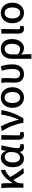

<svg xmlns="http://www.w3.org/2000/svg" viewBox="1974 -2578 804 4793"><g transform="rotate(-90 2376.5 -182.0)"><path d="M449 10Q410 -37 364.5 -106.5Q319 -176 281 -252L243 -205Q216 -173 205.5 -130Q195 -87 195 -30V0H87V-394Q87 -426 85 -468.5Q83 -511 75 -551H189Q195 -527 197 -492Q199 -457 199 -419V-269H204Q247 -341 298.5 -403.5Q350 -466 407.5 -508.5Q465 -551 526 -564L535 -455Q448 -430 353 -332Q381 -278 418 -218Q455 -158 496.5 -101Q538 -44 578 0Z M813 14Q717 14 657.5 -59Q598 -132 598 -268Q598 -362 632 -428Q666 -494 721.5 -529Q777 -564 840 -564Q890 -564 935 -533.5Q980 -503 1004 -431H1008L1029 -551H1143Q1132 -499 1119.5 -441Q1107 -383 1096.5 -326.5Q1086 -270 1079.5 -221Q1073 -172 1073 -137Q1073 -109 1088.5 -95.5Q1104 -82 1127 -82Q1136 -82 1146 -83.5Q1156 -85 1164 -89L1180 -2Q1167 4 1147.5 9Q1128 14 1101 14Q1049 14 1018 -11.5Q987 -37 982 -92H978Q916 14 813 14ZM838 -83Q871 -83 900.5 -104Q930 -125 949.5 -160Q969 -195 972 -237L980 -338Q960 -415 926 -441.5Q892 -468 855 -468Q820 -468 788 -446Q756 -424 736.5 -380Q717 -336 717 -269Q717 -178 749.5 -130.5Q782 -83 838 -83Z M1406 14Q1338 14 1311.5 -25Q1285 -64 1285 -133V-551H1401Q1400 -480 1398 -404.5Q1396 -329 1394.5 -257.5Q1393 -186 1393 -126Q1393 -101 1404 -91.5Q1415 -82 1434 -82Q1449 -82 1467 -88L1482 -2Q1468 5 1450.5 9.5Q1433 14 1406 14Z M1709 0Q1690 -101 1658.5 -198Q1627 -295 1586.5 -381Q1546 -467 1499 -536L1616 -564Q1642 -522 1667.5 -466.5Q1693 -411 1715 -350.5Q1737 -290 1754.5 -230Q1772 -170 1782 -118H1787Q1834 -219 1866.5 -332Q1899 -445 1909 -551H2024Q2009 -454 1983 -365.5Q1957 -277 1917.5 -188Q1878 -99 1820 0Z M2338 14Q2269 14 2210.5 -20Q2152 -54 2117 -119Q2082 -184 2082 -275Q2082 -367 2117 -431.5Q2152 -496 2210.5 -530Q2269 -564 2338 -564Q2408 -564 2466 -530Q2524 -496 2559 -431.5Q2594 -367 2594 -275Q2594 -184 2559 -119Q2524 -54 2466 -20Q2408 14 2338 14ZM2338 -82Q2405 -82 2440 -134.5Q2475 -187 2475 -275Q2475 -363 2440 -416Q2405 -469 2338 -469Q2271 -469 2236 -416Q2201 -363 2201 -275Q2201 -187 2236 -134.5Q2271 -82 2338 -82Z M2926 14Q2820 14 2765 -44.5Q2710 -103 2710 -210Q2710 -256 2712 -302Q2714 -348 2714 -394Q2714 -426 2712 -466.5Q2710 -507 2703 -551H2815Q2821 -522 2822.5 -489.5Q2824 -457 2824 -419Q2824 -391 2822.5 -353.5Q2821 -316 2819 -276.5Q2817 -237 2817 -202Q2817 -138 2850 -110Q2883 -82 2927 -82Q2982 -82 3016 -128.5Q3050 -175 3050 -275Q3050 -334 3041 -398Q3032 -462 3007 -538L3119 -564Q3142 -494 3154 -422.5Q3166 -351 3166 -279Q3166 -139 3101 -62.5Q3036 14 2926 14Z M3305 200V-276Q3305 -374 3338.5 -438Q3372 -502 3428.5 -533Q3485 -564 3554 -564Q3670 -564 3733.5 -489.5Q3797 -415 3797 -284Q3797 -190 3764.5 -123Q3732 -56 3680 -21Q3628 14 3570 14Q3529 14 3488.5 -2.5Q3448 -19 3413 -60Q3416 11 3418 71Q3420 131 3421 200ZM3548 -83Q3602 -83 3640.5 -134.5Q3679 -186 3679 -282Q3679 -368 3648 -418Q3617 -468 3549 -468Q3494 -468 3454 -420Q3414 -372 3414 -279V-147Q3449 -107 3482 -95Q3515 -83 3548 -83Z M4055 14Q3987 14 3960.5 -25Q3934 -64 3934 -133V-551H4050Q4049 -480 4047 -404.5Q4045 -329 4043.5 -257.5Q4042 -186 4042 -126Q4042 -101 4053 -91.5Q4064 -82 4083 -82Q4098 -82 4116 -88L4131 -2Q4117 5 4099.5 9.5Q4082 14 4055 14Z M4449 14Q4380 14 4321.5 -20Q4263 -54 4228 -119Q4193 -184 4193 -275Q4193 -367 4228 -431.5Q4263 -496 4321.5 -530Q4380 -564 4449 -564Q4519 -564 4577 -530Q4635 -496 4670 -431.5Q4705 -367 4705 -275Q4705 -184 4670 -119Q4635 -54 4577 -20Q4519 14 4449 14ZM4449 -82Q4516 -82 4551 -134.5Q4586 -187 4586 -275Q4586 -363 4551 -416Q4516 -469 4449 -469Q4382 -469 4347 -416Q4312 -363 4312 -275Q4312 -187 4347 -134.5Q4382 -82 4449 -82Z"/></g></svg>

Font: Source Han Sans SC Medium
Style: Regular
Weight: 500
Designer: Ryoko NISHIZUKA 西塚涼子 (kana, bopomofo & ideographs); Paul D. Hunt (Latin, Greek & Cyrillic); Sandoll Communications 산돌커뮤니
Foundry: Adobe
Version: Version 2.004;hotconv 1.0.118;makeotfexe 2.5.65603